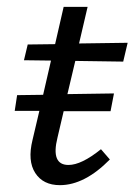

<svg xmlns="http://www.w3.org/2000/svg" viewBox="-20 -534 393 561"><path d="M340 -354 200 -356 177 -259 313 -261 303 -209H166L148 -132Q128 -52 180 -52Q218 -52 275 -98L301 -68Q227 7 155 7Q106 7 83 -28.5Q60 -64 75 -125L95 -210H23L30 -256L106 -257L129 -357L50 -358L61 -404L141 -405L166 -514H236L211 -407L353 -409Z"/></svg>

Font: EauTestInfant Medium
Style: Italic
Weight: 500
Italic angle: -12°
Designer: Christian Thalmann (Catharsis Fonts)
Version: Version 0.001;PS 000.001;hotconv 1.0.88;makeotf.lib2.5.64775